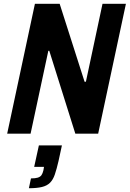

<svg xmlns="http://www.w3.org/2000/svg" viewBox="-20 -708 687 1017"><path d="M18 0 165 -688H296L428 -275H435L523 -688H647L500 0H379L241 -439H236L142 0ZM133 289 144 237Q167 237 180 233Q193 229 199.5 220Q206 211 210 194L213 176H161L186 62H308L290 145Q280 188 270.5 216Q261 244 245 260Q229 276 202 282.5Q175 289 133 289Z"/></svg>

Font: Saira SemiCondensed SemiBold
Style: Italic
Weight: 600
Width: 4
Italic angle: -12°
Designer: Hector Gatti with collaboration of the Omnibus-Type team
Foundry: Omnibus-Type
Version: Version 1.101